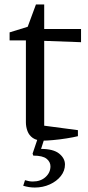

<svg xmlns="http://www.w3.org/2000/svg" viewBox="-20 -621 394 860"><path d="M174 9Q144 9 127 -3Q110 -15 103 -34Q96 -53 96 -73V-440H23V-476L104 -501L141 -601H178V-491H343V-432L178 -438V-58L329 -38V-11Q309 -6 277.5 -1Q246 4 217 6.5Q188 9 174 9ZM136 219Q123 219 110 217Q97 215 84 211L92 186Q102 189 110 190.5Q118 192 127 192Q162 192 184 172Q206 152 206 124Q206 104 188.5 90Q171 76 129 76L126 67L151 -7H181L164 46Q219 46 245 67Q271 88 271 116Q271 144 252.5 167.5Q234 191 203 205Q172 219 136 219Z"/></svg>

Font: Manuale
Style: Regular
Weight: 400
Designer: Eduardo Tunni / Pablo Cosgaya
Foundry: Eduardo Tunni / Pablo Cosgaya
Version: Version 1.002